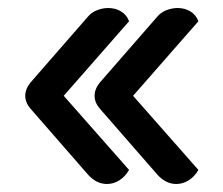

<svg xmlns="http://www.w3.org/2000/svg" viewBox="-20 -531 557 479"><path d="M56 -260Q43 -275 43 -292Q43 -309 56 -325L199 -489Q208 -500 222 -505.5Q236 -511 250 -511Q268 -511 282 -502.5Q296 -494 302 -478L139 -292L302 -107Q292 -90 277.5 -81Q263 -72 247 -72Q220 -72 199 -96ZM229 -260Q216 -275 216 -292Q216 -309 229 -325L372 -489Q381 -500 395 -505.5Q409 -511 423 -511Q441 -511 455 -502.5Q469 -494 475 -478L312 -292L475 -107Q465 -90 450.5 -81Q436 -72 420 -72Q393 -72 372 -96Z"/></svg>

Font: K2D Medium
Style: Regular
Weight: 500
Designer: Katatrad Aksorn Co.,Ltd.
Foundry: Cadson Demak Co.,Ltd.
Version: Version 1.000; ttfautohint (v1.6)